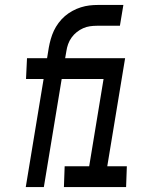

<svg xmlns="http://www.w3.org/2000/svg" viewBox="-20 -755 640 775"><path d="M84 0 156 -436H85L89 -520H170L177 -563Q180 -580 185 -597.5Q190 -615 197.5 -631Q205 -647 216.5 -662.5Q228 -678 242 -690Q256 -702 272.5 -711Q289 -720 306.5 -725.5Q324 -731 341 -733Q358 -735 375 -735H478L464 -651H371Q357 -651 343 -649Q329 -647 315.5 -641Q302 -635 290 -625.5Q278 -616 269 -603.5Q260 -591 255 -577Q250 -563 248 -549L243 -520H398L394 -436H229L157 0ZM238 0 241 -84H340L398 -436H318L321 -520H485L413 -84H492L489 0Z"/></svg>

Font: Iosevka Md Ex Obl
Style: Regular
Weight: 500
Width: 7
Italic angle: -9°
Monospace: yes
Designer: Belleve Invis
Foundry: Belleve Invis
Version: Version 32.5.0; ttfautohint (v1.8.4)